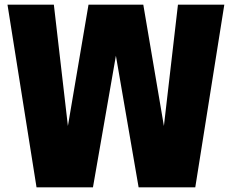

<svg xmlns="http://www.w3.org/2000/svg" viewBox="-20 -800 990 820"><path d="M814 0H572L475 -562L377 0H136L12 -780H210L270 -262L358 -780H592L680 -262L740 -780H938Z"/></svg>

Font: Tanohe Sans ExtraBold
Style: Regular
Weight: 800
Designer: Village Type and Design LLC & Cristiano Sobral
Foundry: Cooper Hewitt Smithsonian Design Museum
Version: Version 1.00;September 29, 2021;FontCreator 13.0.0.2655 64-b